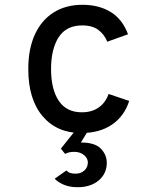

<svg xmlns="http://www.w3.org/2000/svg" viewBox="-20 -543 656 801"><path d="M319 12Q217.5 12 157.8 -58.2Q98 -128.5 98 -255Q98 -339 125.5 -399Q153 -459 203.8 -491Q254.5 -523 324 -523Q393.5 -523 442.5 -492.5Q491.5 -462 514 -400L427.5 -369Q416 -398.5 390.8 -417.8Q365.5 -437 323 -437Q256.5 -437 224.8 -387.8Q193 -338.5 193 -255Q193 -170.5 225.2 -122.5Q257.5 -74.5 321 -74.5Q363.5 -74.5 392 -94.8Q420.5 -115 433 -151L519 -122Q498.5 -58 447 -23Q395.5 12 319 12ZM304 238Q271 238 247 228Q223 218 208 202.5L257.5 168Q263.5 175.5 272.5 178.5Q281.5 181.5 295.5 181.5Q317.5 181.5 332 168.2Q346.5 155 346.5 135Q346.5 116.5 330 103.5Q313.5 90.5 290 90.5Q266.5 90.5 251.5 99L234 77L303.5 -10H355L317.5 51.5Q376 51.5 400.8 77.2Q425.5 103 425.5 136Q425.5 181 392 209.5Q358.5 238 304 238Z"/></svg>

Font: Overpass Mono Medium
Style: Regular
Weight: 500
Monospace: yes
Designer: Delve Withrington, Dave Bailey
Foundry: Delve Fonts LLC
Version: Version 4.000